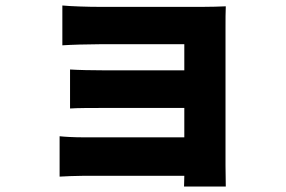

<svg xmlns="http://www.w3.org/2000/svg" viewBox="-20 -594 1040 699"><path d="M207 -574V-429C235 -431 300 -433 343 -433H651V-338H356C316 -338 265 -339 235 -341V-199C261 -201 316 -201 356 -201H651V-94H286C249 -94 214 -96 197 -98V49C214 48 258 46 285 46H651C651 61 650 76 650 85H802C802 66 801 25 801 9V-494C801 -516 801 -556 802 -571C785 -570 741 -569 717 -569H343C300 -569 237 -571 207 -574Z"/></svg>

Font: Noto Sans JP Black
Style: Regular
Weight: 900
Designer: Ryoko NISHIZUKA 西塚涼子 (kana, bopomofo & ideographs); Paul D. Hunt (Latin, Greek & Cyrillic); Sandoll Communications 산돌커뮤니
Foundry: Adobe
Version: Version 2.002;hotconv 1.0.116;makeotfexe 2.5.65601